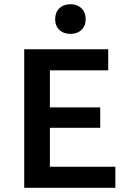

<svg xmlns="http://www.w3.org/2000/svg" viewBox="-20 -892 619 912"><path d="M528 0H95V-658H494V-558H217V-100H528ZM134 -285V-382H456V-285ZM315 -731Q282 -731 262 -750Q242 -769 242 -801Q242 -833 262 -852.5Q282 -872 315 -872Q347 -872 367 -852.5Q387 -833 387 -801Q387 -769 367 -750Q347 -731 315 -731Z"/></svg>

Font: Ysabeau
Style: Bold
Weight: 700
Designer: Christian Thalmann (Catharsis Fonts)
Version: Version 2.000;gftools[0.9.27.dev2+g8671c4b]